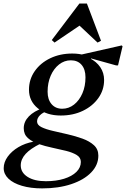

<svg xmlns="http://www.w3.org/2000/svg" viewBox="-111 -793 699 1064"><path d="M122.5 251Q58.7 251 10.5 236.7Q-37.6 222.5 -64.1 197.2Q-90.5 171.8 -90.5 138.9Q-90.5 105.9 -68.4 75.2Q-46.2 44.5 -8.9 22.4Q28.4 0.4 74.7 -7.8V-15.3H113.7V3.1Q58.1 30.2 31 59.8Q4 89.5 4 123.6Q4 163 41.7 187.1Q79.4 211.2 143.2 211.2Q200.2 211.2 244 197.6Q287.8 183.9 312.4 159.7Q337 135.5 337 104.4Q337 79.9 313.9 65.9Q290.9 51.9 255.1 43Q219.3 34.1 178.8 25.6Q138.3 17.1 102.5 4.8Q66.7 -7.5 43.6 -27.9Q20.6 -48.4 20.6 -82.2Q20.6 -118.9 48.8 -148Q76.9 -177.1 128.2 -194.5L152.7 -178.1Q125.8 -169.9 110.1 -154Q94.4 -138.2 94.4 -119.9Q94.4 -100.5 118.8 -88.5Q143.3 -76.5 182.1 -67.6Q220.9 -58.7 264.2 -48.7Q307.5 -38.7 346.3 -24.7Q385.1 -10.6 409.6 11.7Q434 34.1 434 69.4Q434 121.7 394 162.9Q354 204.2 283.5 227.6Q213.1 251 122.5 251ZM225.7 -152.8Q147.9 -152.8 98.7 -192.8Q49.6 -232.8 49.6 -295.7Q49.6 -352.7 81.2 -398.3Q112.8 -443.9 167.2 -470.1Q221.6 -496.3 289.7 -496.3Q328.9 -496.3 360.3 -486.4V-471.1H385.1Q423.7 -451.7 444.8 -420.5Q465.9 -389.4 465.9 -349.6Q465.9 -294.3 434 -249.5Q402.1 -204.7 348 -178.8Q294 -152.8 225.7 -152.8ZM233.7 -190.4Q270.1 -190.4 299.4 -213.5Q328.7 -236.6 345.7 -276Q362.7 -315.3 362.7 -364.5Q362.7 -408.6 341.1 -433.7Q319.5 -458.8 281.7 -458.8Q245.5 -458.8 216.2 -435.7Q186.8 -412.5 169.8 -373.2Q152.8 -333.9 152.8 -284.7Q152.8 -241.4 174.8 -215.9Q196.8 -190.4 233.7 -190.4ZM531.9 -430.7 393.6 -469.2V-456.2L314.9 -485L563.9 -541.3L568.1 -536.1L543.1 -430.7ZM191.1 -557.1 176 -571 328.9 -773.3H370.6L448.7 -567.2L429.6 -557.1L320.4 -659.6H342.6Z"/></svg>

Font: Platypi Light
Style: Italic
Weight: 300
Italic angle: -13°
Designer: David Sargent
Foundry: Bolt Cutter Type
Version: Version 1.200